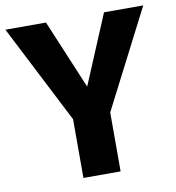

<svg xmlns="http://www.w3.org/2000/svg" viewBox="-86 -764 765 834"><g transform="rotate(-10 297.0 -346.5)"><path d="M379 -260V0H215V-259L-7 -693H172L300 -388L428 -693H601Z"/></g></svg>

Font: Fira Sans BGR
Style: Bold
Weight: 700
Designer: bBox Type GmbH & Carrois Corporate GbR & Edenspiekermann AG
Foundry: bBox Type GmbH & Carrois Corporate GbR & Edenspiekermann AG
Version: Version 4.301